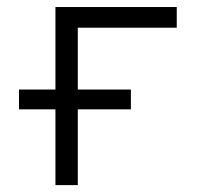

<svg xmlns="http://www.w3.org/2000/svg" viewBox="-20 -538 626 558"><path d="M35.2 -220.2V-277.8H141.1V-517.6H493.7V-457.5H206.1V-277.8H360.4V-220.2H206.1V0H141.1V-220.2Z"/></svg>

Font: Cascadia Code NF Light
Style: Regular
Weight: 300
Monospace: yes
Designer: Aaron Bell
Foundry: Saja Typeworks
Version: Version 2404.023; ttfautohint (v1.8.4)